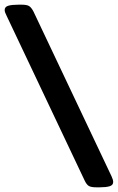

<svg xmlns="http://www.w3.org/2000/svg" viewBox="-20 -722 504 821"><path d="M406 79H393Q369 79 359.5 73Q350 67 342 50L8 -655Q0 -670 0 -679Q0 -693 15.5 -697.5Q31 -702 59 -702H72Q95 -702 104.5 -696Q114 -690 123 -673L457 32Q464 47 464 56Q464 70 448.5 74.5Q433 79 406 79Z"/></svg>

Font: Asap Semi Expanded
Style: Bold
Weight: 700
Width: 6
Designer: Pablo Cosgaya
Foundry: Omnibus-Type
Version: Version 3.001; ttfautohint (v1.8.4.7-5d5b)